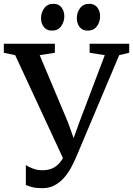

<svg xmlns="http://www.w3.org/2000/svg" viewBox="-34 -972 697 1006"><path d="M188 14Q156.5 14 136.8 9Q117 4 101.5 -2.5V-107Q115 -98 137.8 -89Q160.5 -80 187.5 -80Q218.5 -80 241 -90.2Q263.5 -100.5 280.2 -121Q297 -141.5 310 -172.5L308 -117.5L45.5 -683L-14 -695.5V-743H253.5V-695.5L174 -683L321.5 -332.5L368.5 -201.5L335 -202L382.5 -333.5L515 -683L435.5 -695.5V-743H643V-695.5L590.5 -683L367.5 -154.5Q358 -132 343.5 -103.2Q329 -74.5 307.8 -48Q286.5 -21.5 257 -3.8Q227.5 14 188 14ZM237.5 -811.5Q210.5 -811.5 195.8 -830.5Q181 -849.5 181 -876.5Q181 -906 197.8 -929Q214.5 -952 245.5 -952H246.5Q273.5 -952 288.2 -933Q303 -914 303 -887Q303 -857.5 286.2 -834.5Q269.5 -811.5 238.5 -811.5ZM425 -811.5Q398 -811.5 383.2 -830.5Q368.5 -849.5 368.5 -876.5Q368.5 -906 385.2 -929Q402 -952 433 -952H434Q461 -952 475.8 -933Q490.5 -914 490.5 -887Q490.5 -857.5 473.8 -834.5Q457 -811.5 426 -811.5Z"/></svg>

Font: Merriweather 36pt Medium
Style: Regular
Weight: 500
Version: Version 2.100